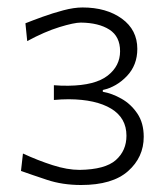

<svg xmlns="http://www.w3.org/2000/svg" viewBox="-20 -811 457 527"><path d="M202.6 -303.2Q151.4 -303.2 108.9 -317.4Q66.4 -331.5 37.6 -341.8L43 -389.6Q84 -370.6 124.3 -357.7Q164.6 -344.7 198.7 -344.7Q268.6 -345.7 297.9 -371.6Q327.1 -397.5 327.1 -438.5Q327.1 -487.3 285.2 -512.7Q243.2 -538.1 168.9 -538.6Q158.7 -538.6 148.4 -538.1Q138.2 -537.6 127.9 -536.6V-577.1Q137.7 -576.2 147.7 -575.9Q157.7 -575.7 168 -575.7Q241.2 -576.7 275.4 -603.3Q309.6 -629.9 309.6 -670.4Q309.6 -710.9 280.3 -729.7Q251 -748.5 201.7 -749Q183.6 -749 143.1 -736.6Q102.5 -724.1 54.7 -698.2L49.8 -747.1Q69.3 -754.9 96.9 -764.9Q124.5 -774.9 153.8 -782.7Q183.1 -790.5 206.5 -790.5Q272 -790.5 314.5 -759.8Q356.9 -729 356.9 -676.8Q356.9 -632.3 328.4 -602.3Q299.8 -572.3 262.2 -564V-559.1Q287.6 -554.7 313.5 -540Q339.4 -525.4 356.9 -499.5Q374.5 -473.6 374.5 -435.5Q374.5 -379.4 331.5 -341.3Q288.6 -303.2 202.6 -303.2Z"/></svg>

Font: Pinar-FD Light
Style: Regular
Weight: 300
Designer: Amin Abedi
Version: Version 2.000